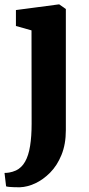

<svg xmlns="http://www.w3.org/2000/svg" viewBox="-30 -586 395 850"><path d="M58.5 243Q46.5 243 34 242.8Q21.5 242.5 11.5 241.5Q1.5 240.5 -3 239L-10 179.5Q-3 180 11 177.8Q25 175.5 41 168.5Q66 156.5 81.2 129.5Q96.5 102.5 103.2 60.2Q110 18 110 -38L109.5 -451.5L40.5 -471V-541.5L229.5 -566.5H232.5L261.5 -546V-9.5Q261.5 52.5 242.2 99.8Q223 147 192 178.2Q161 209.5 125.8 225.8Q90.5 242 58.5 243Z"/></svg>

Font: Merriweather 24pt ExtraBold
Style: Regular
Weight: 800
Version: Version 2.100